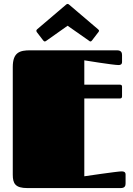

<svg xmlns="http://www.w3.org/2000/svg" viewBox="-20 -957 679 977"><path d="M591 -456C597 -456 601 -459 601 -467V-516C601 -522 598 -526 591 -526H409V-650C409 -650 556 -626 583 -626C593 -626 601 -629 601 -642V-677C601 -689 597 -701 575 -701H134C81 -701 45 -691 45 -616V-68C45 -23 58 0 119 0H594C616 0 619 -12 619 -24V-69C619 -82 610 -85 599 -85C578 -85 409 -60 409 -60V-456ZM434 -749C436 -747 438 -746 440 -746C443 -746 445 -747 448 -751L481 -794C483 -796 484 -799 484 -801C484 -803 482 -805 479 -808L331 -934C329 -935 328 -937 324 -937C321 -937 319 -935 317 -934L169 -808C166 -805 165 -803 165 -801C165 -799 166 -796 167 -794L200 -751C203 -747 206 -746 208 -746C210 -746 212 -747 215 -749L324 -826Z"/></svg>

Font: Fascinate
Style: Regular
Weight: 900
Designer: Astigmatic (AOETI)
Foundry: Astigmatic (AOETI)
Version: Version 1.000